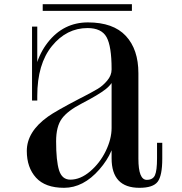

<svg xmlns="http://www.w3.org/2000/svg" viewBox="-20 -877 870 917"><path d="M641 -119V-527Q641 -641 581 -705.5Q521 -770 400 -770Q283 -770 208 -674Q133 -578 133 -419H158Q158 -571 228 -657Q298 -743 398 -743Q465 -743 489 -699.5Q513 -656 513 -547V-121Q513 20 646 20Q711 20 733 -9Q755 -38 755 -119V-195H730V-121Q730 -62 720 -40Q710 -18 681 -18Q641 -18 641 -119ZM513 -545Q513 -517 492 -492Q471 -467 446.5 -452.5Q422 -438 376 -414Q367 -409 362 -407Q245 -346 209 -320Q108 -248 108 -156Q108 -77 152 -28.5Q196 20 286 20Q378 20 454.5 -67.5Q531 -155 531 -249L513 -356V-266Q513 -213 485 -155.5Q457 -98 410.5 -58.5Q364 -19 316 -19Q276 -19 262 -64Q248 -109 248 -202Q248 -273 275.5 -310.5Q303 -348 371 -383Q450 -424 484 -450.5Q518 -477 531 -516V-545ZM158 -750H133V-397H158ZM610 -825H184V-857H610Z"/></svg>

Font: Solide Mirage
Style: Etroit
Weight: 400
Designer: Jérémy Landes
Foundry: Velvetyne Type Foundry
Version: Version 1.1